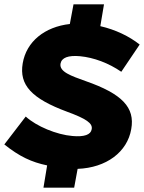

<svg xmlns="http://www.w3.org/2000/svg" viewBox="-21 -795 666 888"><path d="M322 73 338 -14C471 -19 568 -92 586 -198C604 -298 544 -361 375 -420C308 -444 252 -463 259 -501C264 -528 294 -540 349 -535C413 -529 482 -503 540 -463L625 -589C577 -627 513 -658 443 -674L460 -775H319L302 -684C186 -671 101 -603 84 -502C67 -402 125 -339 290 -278C377 -246 409 -225 403 -197C399 -172 369 -161 314 -166C241 -172 147 -211 98 -256L-1 -127C69 -71 125 -45 197 -30L180 73Z"/></svg>

Font: Fixel Display 20240404 ExBold
Style: Italic
Weight: 800
Italic angle: -10°
Designer: AlfaBravo + MacPaw
Foundry: Kyrylo Tkachov, Marchela Mozhyna, Serhii Makarenko, Maria Weinstein, Zakhar Kryvoshyya
Version: Version 1.211;Glyphs 3.2 (3225)